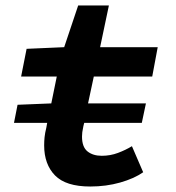

<svg xmlns="http://www.w3.org/2000/svg" viewBox="-20 -668 640 700"><path d="M31 -220 44 -286 167 -291 187 -389H57L77 -490L214 -496L265 -648H377L345 -496H555L535 -389H322L301 -291H512L497 -220H287L284 -208Q281 -194 280 -186Q279 -178 279 -170Q279 -132 299 -116Q319 -100 351 -100Q382 -100 410 -110.5Q438 -121 461 -135L502 -40Q469 -17 418 -2.5Q367 12 309 12Q220 12 180.5 -28.5Q141 -69 141 -138Q141 -153 142.5 -168Q144 -183 149 -203L152 -220Z"/></svg>

Font: Source Code Pro
Style: Bold Italic
Weight: 700
Italic angle: -11°
Monospace: yes
Designer: Paul D. Hunt, Teo Tuominen
Foundry: Adobe Systems Incorporated
Version: Version 1.050;PS 1.000;hotconv 16.6.51;makeotf.lib2.5.65220